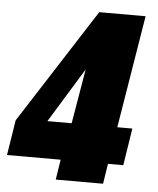

<svg xmlns="http://www.w3.org/2000/svg" viewBox="-51 -744 648 788"><g transform="rotate(5 273.0 -350.0)"><path d="M0 -83 23 -228 326 -700H517L441 -236H503L479 -83H416L403 0H208L221 -83ZM153 -236H253L291 -461Z"/></g></svg>

Font: Georama Semi Condensed Black
Style: Italic
Weight: 900
Width: 4
Italic angle: -9°
Designer: Jean-Baptiste Levee
Foundry: Production Type
Version: Version 1.000